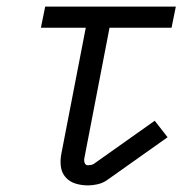

<svg xmlns="http://www.w3.org/2000/svg" viewBox="-20 -550 590 582"><path d="M247 12Q227 12 209 6.5Q191 1 179 -12.5Q167 -26 164.5 -45Q162 -64 166 -84L240 -466H104L117 -530H513L500 -466H312L236 -72Q234 -64 236.5 -56.5Q239 -49 247 -49Q251 -49 256 -50Q261 -51 264 -53L449 -184L488 -134L303 -3Q291 5 276 8.5Q261 12 247 12Z"/></svg>

Font: Lode
Style: Italic
Weight: 400
Italic angle: -11°
Monospace: yes
Designer: Belleve Invis
Foundry: Belleve Invis
Version: Version 29.2.0; ttfautohint (v1.8.3)